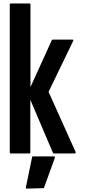

<svg xmlns="http://www.w3.org/2000/svg" viewBox="-20 -912 520 1141"><path d="M428.7 -2Q427.7 -2 426.8 -1Q425.8 0 424.8 0Q382.8 0 299.8 0Q297.9 0 296.9 -1Q294.9 -2 294.9 -2.9Q250 -108.4 160.2 -319.3Q160.2 -214.8 160.2 -4.9Q160.2 -2.9 159.2 -2Q158.2 0 155.3 0Q141.6 0 113.3 0Q89.8 0 43.9 0Q41 0 40 -2Q38.1 -2.9 38.1 -4.9Q38.1 -115.2 38.1 -335.9Q38.1 -519.5 38.1 -886.7Q38.1 -888.7 40 -889.6Q41 -891.6 43.9 -891.6Q81.1 -891.6 155.3 -891.6Q158.2 -891.6 159.2 -889.6Q161.1 -888.7 161.1 -886.7Q161.1 -722.7 161.1 -394.5Q204.1 -487.3 288.1 -673.8Q289.1 -674.8 291 -675.8Q292 -676.8 293.9 -676.8Q333 -676.8 411.1 -676.8Q412.1 -676.8 413.1 -675.8Q415 -675.8 415 -674.8Q416 -673.8 416 -671.9Q416 -670.9 415 -668.9Q366.2 -568.4 268.6 -366.2Q322.3 -247.1 429.7 -7.8Q430.7 -5.9 429.7 -4.9Q429.7 -2.9 428.7 -2ZM305.7 19.5Q306.6 21.5 306.6 22.5Q306.6 22.5 306.6 23.4Q306.6 23.4 306.6 24.4Q285.2 84 242.2 202.1Q242.2 204.1 240.2 205.1Q239.3 206.1 237.3 206.1Q204.1 207 138.7 209Q136.7 209 135.7 208Q134.8 208 134.8 206.1Q133.8 205.1 133.8 204.1Q133.8 203.1 133.8 201.2Q145.5 141.6 170.9 21.5Q170.9 20.5 171.9 18.6Q172.9 17.6 175.8 17.6Q191.4 17.6 222.7 17.6Q249 17.6 301.8 17.6Q301.8 17.6 303.7 18.6Q304.7 18.6 305.7 19.5Z"/></svg>

Font: Typeface
Style: Regular
Weight: 400
Version: Version 1.0